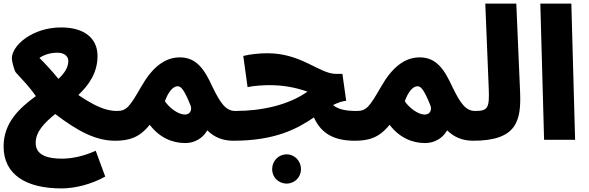

<svg xmlns="http://www.w3.org/2000/svg" viewBox="-29 -780 3286 1071"><path d="M314 271C388 271 479 249 558 205L505 61C436 92 371 105 317 105C244 105 170 90 170 17C170 -46 219 -95 279 -144C405 -48 505 5 613 5C673 5 708 -29 708 -80C708 -123 681 -161 623 -161C557 -161 493 -193 408 -250C468 -307 515 -375 515 -468C515 -566 442 -627 312 -627C152 -627 37 -527 37 -454C37 -441 50 -385 60 -375C94 -337 131 -301 171 -244C81 -178 -9 -97 -9 37C-9 195 118 271 314 271ZM191 -457C219 -476 255 -486 291 -486C329 -486 353 -467 352 -438C351 -401 329 -370 297 -340C261 -384 229 -419 191 -457Z M613 5C689 5 748 -11 806 -84C862 -11 933 18 1005 18C1057 18 1104 -10 1127 -53C1167 -14 1213 5 1273 5C1334 5 1368 -30 1368 -80C1368 -124 1342 -161 1283 -161C1230 -161 1200 -206 1157 -294C1112 -392 1068 -460 974 -460C890 -460 820 -404 759 -297C694 -184 677 -161 623 -161ZM891 -215C907 -262 934 -299 962 -299C981 -299 999 -278 1033 -194C1044 -169 1033 -141 1002 -141C965 -141 916 -178 891 -215Z M1273 5C1508 5 1631 -63 1722 -125C1766 -27 1845 5 1951 5C2013 5 2046 -29 2046 -80C2046 -124 2020 -161 1961 -161C1902 -161 1858 -169 1829 -194C1853 -206 1876 -215 1902 -218L1881 -368H1844C1754 -368 1652 -483 1464 -483C1420 -483 1368 -478 1328 -468L1352 -294C1388 -302 1441 -305 1474 -305C1553 -305 1619 -292 1686 -269C1580 -193 1428 -161 1283 -161ZM1570 244C1615 244 1650 208 1650 164C1650 118 1615 81 1570 81C1524 81 1489 118 1489 164C1489 208 1524 244 1570 244Z M1951 5C2027 5 2086 -11 2144 -84C2200 -11 2271 18 2343 18C2395 18 2442 -10 2465 -53C2505 -14 2551 5 2611 5C2672 5 2706 -30 2706 -80C2706 -124 2680 -161 2621 -161C2568 -161 2538 -206 2495 -294C2450 -392 2406 -460 2312 -460C2228 -460 2158 -404 2097 -297C2032 -184 2015 -161 1961 -161ZM2229 -215C2245 -262 2272 -299 2300 -299C2319 -299 2337 -278 2371 -194C2382 -169 2371 -141 2340 -141C2303 -141 2254 -178 2229 -215Z M2611 5C2856 5 2879 -108 2872 -270L2851 -760H2678L2697 -292C2702 -178 2694 -161 2621 -161Z M3006 0H3179L3158 -760H2985Z"/></svg>

Font: Noto Sans Arabic UI SmCn Bk
Style: Regular
Weight: 900
Width: 4
Designer: Monotype Design Team, Nadine Chahine and Nizar Qandah
Foundry: Monotype Imaging Inc.
Version: Version 2.010